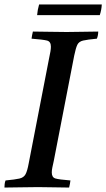

<svg xmlns="http://www.w3.org/2000/svg" viewBox="-32 -843 478 864"><path d="M-12 1Q-12 -6 -11 -15Q-10 -24 -7 -31Q36 -35 55.5 -39.5Q75 -44 83 -59Q91 -74 97 -107L189 -581Q193 -599 195 -611.5Q197 -624 197 -633Q197 -656 179.5 -660.5Q162 -665 110 -669Q112 -685 116 -701Q145 -701 188 -700Q231 -699 268 -699Q302 -699 342 -700Q382 -701 410 -701Q410 -684 404 -669Q361 -665 342 -660.5Q323 -656 316 -641.5Q309 -627 302 -593L210 -119Q206 -101 203.5 -89Q201 -77 201 -67Q201 -45 217 -40Q233 -35 285 -31Q284 -24 282.5 -15Q281 -6 279 1Q250 1 212 0Q174 -1 139 -1Q102 -1 59 0Q16 1 -12 1ZM144 -823H426Q425 -799 417 -775H135Q137 -799 144 -823Z"/></svg>

Font: Tiro Tamil
Style: Italic
Weight: 400
Italic angle: -11°
Designer: Tamil: Fernando Mello & Fiona Ross, assisted by Kaja Sojewska. Latin: John Hudson with Paul Hanslow, assisted by Kaja So
Foundry: Tiro Typeworks Ltd.
Version: Version 1.52